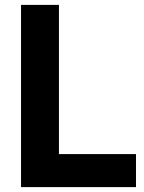

<svg xmlns="http://www.w3.org/2000/svg" viewBox="-20 -765 587 785"><path d="M66 0H536V-135H221V-745H66Z"/></svg>

Font: Mluvka ExtraBold
Style: Regular
Weight: 800
Designer: Modified by Jiří Krblich, Original typeface by Gumpita Rahayu
Foundry: Gumpita Rahayu & Jiří Krblich
Version: Version 2.000;Glyphs 3.1.1 (3134)